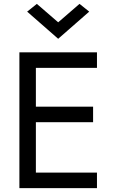

<svg xmlns="http://www.w3.org/2000/svg" viewBox="-20 -970 590 990"><path d="M280 -855 170 -950 120 -910 280 -770 440 -910 390 -950ZM80 -700V0H480V-80H165V-340H460V-420H165V-620H480V-700Z"/></svg>

Font: Jost
Style: Regular
Weight: 400
Version: Version 3.710